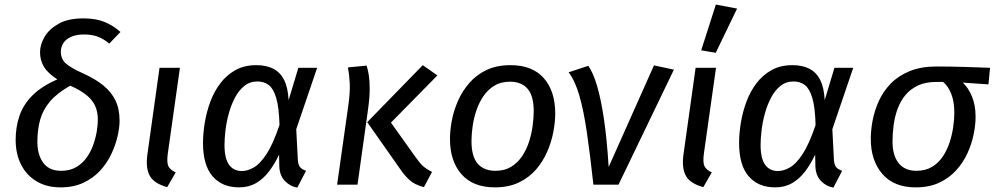

<svg xmlns="http://www.w3.org/2000/svg" viewBox="-20 -833 4485 866"><path d="M355.9 -750.1Q412.1 -750.1 451.3 -734.1Q490.4 -718 523.3 -688.9L472.9 -636.5Q444.9 -659.5 418.5 -668.5Q392 -677.5 360 -677.5Q322.2 -677.5 298.8 -666.1Q275.3 -654.7 264.9 -637.2Q254.4 -619.8 254.4 -600.9Q254.4 -568 275.4 -548.1Q296.3 -528.2 356.2 -501.3Q409.2 -477.3 445.3 -448.2Q481.3 -419.2 500.3 -380.7Q519.3 -342.2 519.3 -289.1Q519.3 -258.1 510.3 -218.5Q501.3 -179 482.3 -138.5Q463.3 -97.9 432.2 -63.9Q401.2 -29.9 356.6 -8.9Q312 12.1 252.9 12.1Q190.8 12.1 145.2 -15Q99.7 -42 75.1 -90.5Q50.6 -139 50.6 -201.9Q50.6 -260.9 68.1 -311.4Q85.6 -361.9 126.6 -402.9Q167.6 -443.9 238.6 -474.9Q195.5 -502.9 178 -532Q160.6 -561 160.6 -598Q160.6 -631.1 180.6 -666.1Q200.7 -701.1 243.7 -725.6Q286.8 -750.1 355.9 -750.1ZM296.9 -446.6Q238.1 -413.7 205.8 -375.7Q173.4 -337.7 161 -292.7Q148.6 -247.8 148.6 -193Q148.6 -135.2 175 -98.9Q201.3 -62.6 256 -62.6Q294.9 -62.6 323.3 -79Q351.7 -95.5 370.6 -122Q389.5 -148.4 400.4 -179.4Q411.4 -210.3 416.4 -240.3Q421.3 -270.2 421.3 -292.2Q421.3 -329.1 408.9 -356Q396.5 -382.8 369.1 -404.8Q341.7 -426.7 296.9 -446.6Z M699.5 -527.1H791.5L736.6 -138.6Q731.6 -99.7 739.6 -83.1Q747.5 -66.6 772.5 -55.6L734.2 11.1Q675.9 -4.9 656.2 -39Q636.5 -73.1 644.5 -134.4Z M1135.9 -539.1Q1180.9 -539.1 1212.4 -523.1Q1243.8 -507.1 1261.3 -472.7Q1278.8 -438.2 1281.8 -381.4L1325.6 -527.1H1410.4L1316.2 -250.1L1323.3 -113.6Q1324.3 -93.5 1331.3 -82Q1338.4 -70.5 1360.4 -62.6L1321 13.1Q1288.8 8 1264.8 -16.9Q1240.7 -41.9 1239.7 -84.9L1238.7 -135.6Q1219.6 -94.6 1194.1 -60.7Q1168.6 -26.8 1135.1 -7.3Q1101.7 12.1 1058.7 12.1Q981.7 12.1 938.7 -38Q895.6 -88 895.6 -188.1Q895.6 -231.1 903.6 -279.6Q911.6 -328.1 928.7 -374.2Q945.7 -420.2 973.7 -457.2Q1001.7 -494.2 1041.8 -516.7Q1081.8 -539.1 1135.9 -539.1ZM1141 -465.5Q1107.1 -465.5 1082.2 -445.5Q1057.3 -425.6 1039.9 -392.6Q1022.5 -359.7 1012 -321.3Q1001.5 -282.9 997 -245.5Q992.6 -208.1 992.6 -179.2Q992.6 -118.4 1013 -90Q1033.4 -61.6 1071.2 -61.6Q1096.2 -61.6 1124.5 -77.6Q1152.9 -93.5 1182.3 -138.4Q1211.7 -183.3 1240.6 -269.1Q1238.6 -347.8 1226.1 -390.2Q1213.7 -432.6 1192.8 -449Q1171.9 -465.5 1141 -465.5Z M1636.4 -282 1886.9 -539.1 1952.8 -492.9 1743.4 -280 1850 -130.3Q1870.9 -100.4 1885.8 -86Q1900.7 -71.6 1928.6 -57.7L1892.1 11.1Q1849.1 0.1 1825.5 -22.4Q1801.8 -44.9 1783.8 -72.1ZM1549.5 -529 1633.5 -537.1Q1639.5 -519.1 1643.5 -493.6Q1647.5 -468.1 1647.5 -430.1Q1647.5 -392.1 1639.5 -336.1L1592.5 0H1500.5L1551.5 -360.4Q1559.5 -418.1 1557.5 -457.1Q1555.5 -496.1 1549.5 -529Z M2211.9 12.1Q2113.8 12.1 2061.7 -46.9Q2009.6 -106 2009.6 -206Q2009.6 -245.1 2018.1 -290.2Q2026.7 -335.2 2046.2 -379.2Q2065.7 -423.2 2097.7 -459.7Q2129.8 -496.2 2175.3 -517.7Q2220.9 -539.1 2283 -539.1Q2381.1 -539.1 2432.7 -480.6Q2484.3 -422.1 2484.3 -321Q2484.3 -282.9 2475.8 -237.9Q2467.3 -192.9 2448.2 -148.9Q2429.2 -104.9 2397.7 -68.4Q2366.1 -31.9 2320.1 -9.9Q2274 12.1 2211.9 12.1ZM2215.1 -62.6Q2255.9 -62.6 2285.3 -80.6Q2314.7 -98.5 2334.6 -128Q2354.5 -157.4 2365.9 -192.9Q2377.4 -228.3 2382.3 -264.7Q2387.3 -301.1 2387.3 -331Q2387.3 -399.8 2360 -432.1Q2332.6 -464.5 2279.9 -464.5Q2239 -464.5 2209.6 -446.5Q2180.2 -428.5 2160.3 -399.1Q2140.4 -369.6 2128.5 -334.2Q2116.6 -298.8 2111.6 -262.4Q2106.6 -226 2106.6 -196Q2106.6 -127.3 2134.5 -94.9Q2162.3 -62.6 2215.1 -62.6Z M2544.8 -506.9 2633.7 -536.2Q2655.7 -504.2 2673.1 -445.3Q2690.6 -386.4 2704 -296.5Q2717.4 -206.7 2725.3 -79.9L2929.7 -538.1L3019.6 -518.9L2769.7 0H2656.5Q2641.6 -135.8 2627.2 -234.8Q2612.7 -333.8 2593.3 -401.3Q2573.8 -468.9 2544.8 -506.9Z M3117.5 -527.1H3209.5L3154.6 -138.6Q3149.6 -99.7 3157.6 -83.1Q3165.5 -66.6 3190.5 -55.6L3152.2 11.1Q3093.9 -4.9 3074.2 -39Q3054.5 -73.1 3062.5 -134.4ZM3142.7 -606 3208.8 -812.5 3304.6 -794.3 3208.3 -594.9Z M3553.9 -539.1Q3598.9 -539.1 3630.4 -523.1Q3661.8 -507.1 3679.3 -472.7Q3696.8 -438.2 3699.8 -381.4L3743.6 -527.1H3828.4L3734.2 -250.1L3741.3 -113.6Q3742.3 -93.5 3749.3 -82Q3756.4 -70.5 3778.4 -62.6L3739 13.1Q3706.8 8 3682.8 -16.9Q3658.7 -41.9 3657.7 -84.9L3656.7 -135.6Q3637.6 -94.6 3612.1 -60.7Q3586.6 -26.8 3553.1 -7.3Q3519.7 12.1 3476.7 12.1Q3399.7 12.1 3356.7 -38Q3313.6 -88 3313.6 -188.1Q3313.6 -231.1 3321.6 -279.6Q3329.6 -328.1 3346.7 -374.2Q3363.7 -420.2 3391.7 -457.2Q3419.7 -494.2 3459.8 -516.7Q3499.8 -539.1 3553.9 -539.1ZM3559 -465.5Q3525.1 -465.5 3500.2 -445.5Q3475.3 -425.6 3457.9 -392.6Q3440.5 -359.7 3430 -321.3Q3419.5 -282.9 3415 -245.5Q3410.6 -208.1 3410.6 -179.2Q3410.6 -118.4 3431 -90Q3451.4 -61.6 3489.2 -61.6Q3514.2 -61.6 3542.5 -77.6Q3570.9 -93.5 3600.3 -138.4Q3629.7 -183.3 3658.6 -269.1Q3656.6 -347.8 3644.1 -390.2Q3631.7 -432.6 3610.8 -449Q3589.9 -465.5 3559 -465.5Z M4204 -533.1Q4234 -533.1 4265.6 -532.6Q4297.1 -532.1 4329.2 -531.1Q4361.2 -530.1 4390.8 -529.1Q4420.3 -528.1 4445.5 -527.1L4438.3 -452.4L4322.6 -460.4Q4347.5 -437.5 4363.9 -398.1Q4380.3 -358.7 4380.3 -305.8Q4380.3 -270.8 4371.8 -228.3Q4363.3 -185.8 4344.3 -143.4Q4325.3 -100.9 4293.7 -65.9Q4262.2 -30.9 4217.1 -9.4Q4172.1 12.1 4110 12.1Q4011.9 12.1 3959.8 -48.4Q3907.6 -108.9 3907.6 -206Q3907.6 -246.1 3916.1 -290.6Q3924.6 -335.1 3944.2 -378.1Q3963.7 -421.1 3997.7 -456.1Q4031.8 -491.1 4082.8 -512.1Q4133.9 -533.1 4204 -533.1ZM4233.8 -463.5H4203.9Q4154.1 -463.5 4119.7 -447Q4085.4 -430.6 4062.9 -403.2Q4040.5 -375.8 4028.1 -340.9Q4015.6 -306 4010.6 -268.5Q4005.6 -231.1 4005.6 -195Q4005.6 -131.3 4033.5 -96.9Q4061.3 -62.6 4113.1 -62.6Q4153.9 -62.6 4183.3 -80.1Q4212.7 -97.6 4232.1 -126.5Q4251.5 -155.5 4263 -190.5Q4274.4 -225.5 4279.4 -260.4Q4284.4 -295.4 4284.4 -324.3Q4284.4 -375 4270.5 -409.8Q4256.6 -444.6 4233.8 -463.5Z"/></svg>

Font: Fira Sans Variable
Style: Italic
Weight: 397
Italic angle: -8°
Designer: Carrois Corporate & Edenspiekermann AG
Foundry: Carrois Corporate GbR & Edenspiekermann AG
Version: Version 4.202